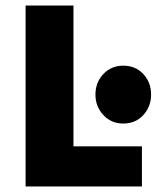

<svg xmlns="http://www.w3.org/2000/svg" viewBox="-20 -670 570 690"><path d="M72 0V-650H244V-144H490V0ZM423 -226Q380 -226 351.5 -256.5Q323 -287 323 -330Q323 -374 351.5 -404Q380 -434 423 -434Q467 -434 495 -404Q523 -374 523 -330Q523 -287 495 -256.5Q467 -226 423 -226Z"/></svg>

Font: Mada Black
Style: Regular
Weight: 900
Designer: Khaled Hosny
Version: Version 1.5